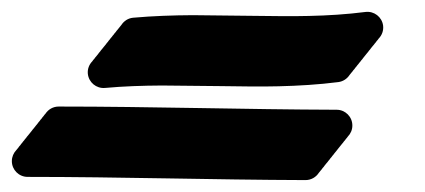

<svg xmlns="http://www.w3.org/2000/svg" viewBox="-20 -567 718 324"><path d="M548.1 -381.8C392.2 -382.3 235.9 -387.2 79 -387.2H79C69.6 -387.2 61.5 -382.4 56.7 -375.1C55.5 -373.9 54.4 -372.5 53.4 -371C52.2 -369.8 51.1 -368.4 50.2 -366.9C48.9 -365.7 47.8 -364.3 46.9 -362.8C45.7 -361.6 44.6 -360.2 43.6 -358.7C42.4 -357.5 41.3 -356.1 40.3 -354.7C39.1 -353.4 38 -352 37.1 -350.6C35.8 -349.3 34.8 -347.9 33.8 -346.5C32.6 -345.2 31.5 -343.8 30.5 -342.4C29.3 -341.1 28.2 -339.8 27.2 -338.3C26 -337 24.9 -335.7 24 -334.2C22.7 -333 21.7 -331.6 20.7 -330.1C19.5 -328.9 18.4 -327.5 17.4 -326C16.2 -324.8 15.1 -323.4 14.2 -321.9C12.9 -320.7 11.8 -319.3 10.9 -317.8C9.7 -316.6 8.6 -315.2 7.6 -313.8C2.9 -308.9 0 -302.4 0 -295.1C0 -280.4 11.9 -268.5 26.6 -268.5C182.4 -268.5 338.7 -263.6 495.5 -263.1H495.5C504.9 -263.1 513.1 -267.9 517.9 -275.2C519.1 -276.5 520.2 -277.9 521.2 -279.3C522.4 -280.6 523.5 -281.9 524.4 -283.4C525.7 -284.7 526.8 -286 527.7 -287.5C528.9 -288.8 530 -290.1 531 -291.6C532.2 -292.8 533.3 -294.2 534.3 -295.7C535.5 -296.9 536.6 -298.3 537.5 -299.8C538.8 -301 539.8 -302.4 540.8 -303.9C542 -305.1 543.1 -306.5 544.1 -308C545.3 -309.2 546.4 -310.6 547.4 -312C548.6 -313.3 549.7 -314.7 550.6 -316.1C551.8 -317.4 552.9 -318.8 553.9 -320.2C555.1 -321.5 556.2 -322.8 557.2 -324.3C558.4 -325.6 559.5 -326.9 560.4 -328.4C561.7 -329.7 562.8 -331 563.7 -332.5C564.9 -333.7 566 -335.1 567 -336.6C571.7 -341.4 574.6 -347.9 574.6 -355.1C574.7 -369.8 562.8 -381.8 548.1 -381.8ZM626.5 -523.8C624.6 -538.4 611.2 -548.7 596.6 -546.8C565.3 -542.8 533.5 -540.8 501.4 -540.1C469.4 -539.2 436.4 -540.1 403.7 -540.3L305.2 -541.4C272 -541.2 238.4 -540.1 204.7 -537.1L204.7 -537.1C196.2 -536.3 189.2 -531.6 184.9 -525C183.7 -523.7 182.6 -522.4 181.6 -520.9C180.4 -519.6 179.3 -518.3 178.3 -516.8C177.1 -515.5 176 -514.2 175.1 -512.7C173.8 -511.4 172.7 -510.1 171.8 -508.6C170.6 -507.4 169.5 -506 168.5 -504.5C167.3 -503.3 166.2 -501.9 165.2 -500.4C164 -499.2 162.9 -497.8 162 -496.3C160.7 -495.1 159.7 -493.7 158.7 -492.2C157.5 -491 156.4 -489.6 155.4 -488.2C154.2 -486.9 153.1 -485.5 152.1 -484.1C150.9 -482.8 149.8 -481.5 148.9 -480C147.6 -478.7 146.6 -477.4 145.6 -475.9C144.4 -474.6 143.3 -473.3 142.3 -471.8C141.1 -470.5 140 -469.2 139.1 -467.7C137.8 -466.5 136.7 -465.1 135.8 -463.6C130.5 -458.2 127.5 -450.8 128.2 -442.7C129.6 -428 142.5 -417.3 157.2 -418.6C188.8 -421.5 220.8 -422.5 253.1 -422.7L351.3 -421.7C384.1 -421.4 416.7 -420.5 450.3 -421.4C483.7 -422.2 517.4 -424.2 551.1 -428.5L551.1 -428.5C559.1 -429.6 565.8 -434.2 569.9 -440.5C571.1 -441.8 572.2 -443.1 573.2 -444.6C574.4 -445.9 575.5 -447.2 576.4 -448.7C577.7 -449.9 578.8 -451.3 579.7 -452.8C580.9 -454 582 -455.4 583 -456.9C584.2 -458.1 585.3 -459.5 586.3 -461C587.5 -462.2 588.6 -463.6 589.5 -465C590.8 -466.3 591.9 -467.7 592.8 -469.1C594 -470.4 595.1 -471.8 596.1 -473.2C597.3 -474.5 598.4 -475.8 599.4 -477.3C600.6 -478.6 601.7 -479.9 602.6 -481.4C603.9 -482.7 604.9 -484 605.9 -485.5C607.1 -486.8 608.2 -488.1 609.2 -489.6C610.4 -490.8 611.5 -492.2 612.5 -493.7C613.7 -494.9 614.8 -496.3 615.7 -497.8C617 -499 618 -500.4 619 -501.9C624.5 -507.5 627.5 -515.4 626.5 -523.8Z"/></svg>

Font: Ambarawa
Style: Script
Weight: 500
Foundry: Ekosamp
Version: Version 1.001;